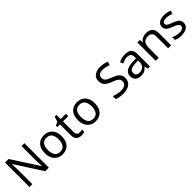

<svg xmlns="http://www.w3.org/2000/svg" viewBox="415 -2341 3968 3968"><g transform="rotate(-45 2399.0 -357.0)"><path d="M663 0H558L176 -593H172Q174 -558 177 -506Q180 -454 180 -399V0H97V-714H201L582 -123H586Q585 -139 583.5 -171Q582 -203 580.5 -241Q579 -279 579 -311V-714H663Z M1311 -269Q1311 -136 1243.5 -63Q1176 10 1061 10Q990 10 934.5 -22.5Q879 -55 847 -117.5Q815 -180 815 -269Q815 -402 882 -474Q949 -546 1064 -546Q1137 -546 1192.5 -513.5Q1248 -481 1279.5 -419.5Q1311 -358 1311 -269ZM906 -269Q906 -174 943.5 -118.5Q981 -63 1063 -63Q1144 -63 1182 -118.5Q1220 -174 1220 -269Q1220 -364 1182 -418Q1144 -472 1062 -472Q980 -472 943 -418Q906 -364 906 -269Z M1629 -62Q1649 -62 1670 -65.5Q1691 -69 1704 -73V-6Q1690 1 1664 5.5Q1638 10 1614 10Q1572 10 1536.5 -4.5Q1501 -19 1479 -55Q1457 -91 1457 -156V-468H1381V-510L1458 -545L1493 -659H1545V-536H1700V-468H1545V-158Q1545 -109 1568.5 -85.5Q1592 -62 1629 -62Z M2277 -269Q2277 -136 2209.5 -63Q2142 10 2027 10Q1956 10 1900.5 -22.5Q1845 -55 1813 -117.5Q1781 -180 1781 -269Q1781 -402 1848 -474Q1915 -546 2030 -546Q2103 -546 2158.5 -513.5Q2214 -481 2245.5 -419.5Q2277 -358 2277 -269ZM1872 -269Q1872 -174 1909.5 -118.5Q1947 -63 2029 -63Q2110 -63 2148 -118.5Q2186 -174 2186 -269Q2186 -364 2148 -418Q2110 -472 2028 -472Q1946 -472 1909 -418Q1872 -364 1872 -269Z M3093 -191Q3093 -96 3024 -43Q2955 10 2838 10Q2778 10 2727 1Q2676 -8 2642 -24V-110Q2678 -94 2731.5 -81Q2785 -68 2842 -68Q2922 -68 2962.5 -99Q3003 -130 3003 -183Q3003 -218 2988 -242Q2973 -266 2936.5 -286.5Q2900 -307 2835 -330Q2744 -363 2697.5 -411Q2651 -459 2651 -542Q2651 -599 2680 -639.5Q2709 -680 2760.5 -702Q2812 -724 2879 -724Q2938 -724 2987 -713Q3036 -702 3076 -684L3048 -607Q3011 -623 2967.5 -634Q2924 -645 2877 -645Q2810 -645 2776 -616.5Q2742 -588 2742 -541Q2742 -505 2757 -481Q2772 -457 2806 -438Q2840 -419 2898 -397Q2961 -374 3004.5 -347.5Q3048 -321 3070.5 -284Q3093 -247 3093 -191Z M3428 -545Q3526 -545 3573 -502Q3620 -459 3620 -365V0H3556L3539 -76H3535Q3500 -32 3461.5 -11Q3423 10 3355 10Q3282 10 3234 -28.5Q3186 -67 3186 -149Q3186 -229 3249 -272.5Q3312 -316 3443 -320L3534 -323V-355Q3534 -422 3505 -448Q3476 -474 3423 -474Q3381 -474 3343 -461.5Q3305 -449 3272 -433L3245 -499Q3280 -518 3328 -531.5Q3376 -545 3428 -545ZM3454 -259Q3354 -255 3315.5 -227Q3277 -199 3277 -148Q3277 -103 3304.5 -82Q3332 -61 3375 -61Q3443 -61 3488 -98.5Q3533 -136 3533 -214V-262Z M4044 -546Q4140 -546 4189 -499.5Q4238 -453 4238 -349V0H4151V-343Q4151 -472 4031 -472Q3942 -472 3908 -422Q3874 -372 3874 -278V0H3786V-536H3857L3870 -463H3875Q3901 -505 3947 -525.5Q3993 -546 4044 -546Z M4753 -148Q4753 -70 4695 -30Q4637 10 4539 10Q4483 10 4442.5 1Q4402 -8 4371 -24V-104Q4403 -88 4448.5 -74.5Q4494 -61 4541 -61Q4608 -61 4638 -82.5Q4668 -104 4668 -140Q4668 -160 4657 -176Q4646 -192 4617.5 -208Q4589 -224 4536 -244Q4484 -264 4447 -284Q4410 -304 4390 -332Q4370 -360 4370 -404Q4370 -472 4425.5 -509Q4481 -546 4571 -546Q4620 -546 4662.5 -536.5Q4705 -527 4742 -510L4712 -440Q4678 -454 4641 -464Q4604 -474 4565 -474Q4511 -474 4482.5 -456.5Q4454 -439 4454 -409Q4454 -387 4467 -371.5Q4480 -356 4510.5 -341.5Q4541 -327 4592 -307Q4643 -288 4679 -268Q4715 -248 4734 -219.5Q4753 -191 4753 -148Z"/></g></svg>

Font: Noto Sans
Style: Regular
Weight: 400
Designer: Monotype Design Team
Foundry: Monotype Imaging Inc.
Version: Version 2.007